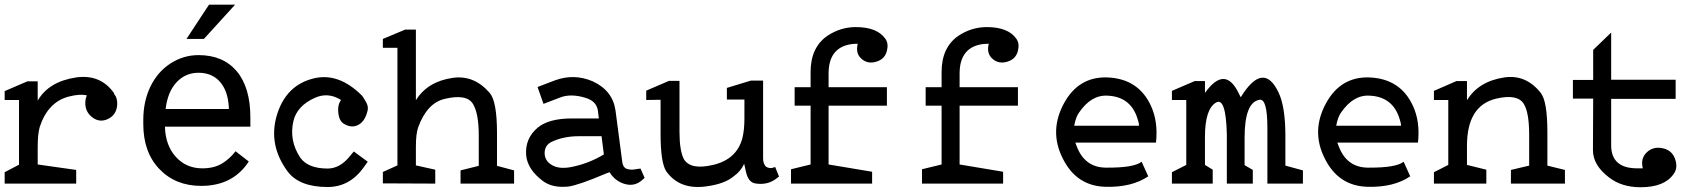

<svg xmlns="http://www.w3.org/2000/svg" viewBox="-20 -787 7278 823"><path d="M352.5 -377.9Q324.2 -385.7 274.4 -373Q185.5 -349.6 150.4 -243.2Q141.6 -212.9 141.6 -155.3V-82L306.6 -58.6V0H0V-48.8L61.5 -81.1V-358.4H0V-396.5L97.7 -438.5H141.6V-355.5Q188.5 -437.5 306.6 -455.1Q411.1 -469.7 468.8 -387.7Q468.8 -382.8 475.6 -375Q483.4 -359.4 482.4 -337.9Q479.5 -294.9 443.4 -277.3Q407.2 -259.8 375.5 -284.2Q343.8 -308.6 345.7 -349.6Q346.7 -366.2 352.5 -377.9Z M842.3 9.8Q732.4 9.8 663.3 -62.3Q594.2 -134.3 594.2 -255.4V-272.5Q594.2 -353 625 -416.3Q655.8 -479.5 710.9 -515.1Q766.1 -550.8 831.1 -550.8Q936.5 -550.8 994.9 -481.4Q1053.2 -412.1 1053.2 -282.7V-244.1H687Q689 -164.1 733.6 -114.7Q778.3 -65.4 847.2 -65.4Q896.5 -65.4 930.4 -85.4Q964.4 -105.5 989.7 -138.7L1046.4 -94.7Q978.5 9.8 842.3 9.8ZM831.1 -475.1Q774.9 -475.1 736.8 -434.3Q698.7 -393.6 689.9 -319.8H960.9V-327.1Q957 -397.5 922.9 -436.3Q888.7 -475.1 831.1 -475.1ZM876 -767.1H987.8L854 -620.1H779.3Z M1539.6 -70.3Q1479 14.6 1384.3 14.6Q1262.2 14.6 1212.4 -52.7Q1130.4 -164.1 1165.5 -289.1Q1203.6 -421.9 1325.7 -451.2Q1432.1 -476.6 1531.7 -377Q1534.7 -374 1544.4 -357.4Q1560.1 -334 1556.2 -315.4Q1546.4 -269.5 1518.1 -252.9Q1489.7 -236.3 1456.5 -254.9Q1434.1 -266.6 1430.2 -302.7Q1426.3 -336.9 1441.9 -358.4Q1386.2 -393.6 1328.6 -367.2Q1253.4 -333 1237.8 -268.6Q1218.3 -184.6 1267.1 -111.3Q1300.3 -64.5 1385.3 -64.5Q1436 -65.4 1476.1 -113.3L1496.6 -137.7L1556.2 -93.8Z M2032.2 -206.1Q2032.2 -299.8 2007.8 -340.8Q1981.4 -385.7 1886.7 -363.3Q1810.5 -345.7 1772.5 -241.2Q1762.7 -213.9 1762.7 -158.2V-78.1L1845.7 -59.6V0L1621.1 -1V-49.8L1683.6 -78.1V-582H1621.1V-620.1L1716.8 -660.2H1762.7V-357.4Q1812.5 -437.5 1919.9 -453.1Q2011.7 -466.8 2079.1 -388.7Q2110.4 -352.5 2110.4 -215.8V-76.2L2183.6 -56.6V0H1954.1V-56.6L2032.2 -76.2Z M2558.6 -203.1H2460Q2395.5 -203.1 2343.8 -178.7Q2314.5 -164.1 2314.5 -129.9Q2315.4 -97.7 2344.7 -80.1Q2375 -61.5 2424.8 -70.3Q2500 -84 2568.4 -125ZM2546.9 -279.3 2543 -311.5Q2538.1 -352.5 2491.2 -367.2Q2425.8 -387.7 2378.9 -368.2L2309.6 -341.8L2284.2 -414.1L2358.4 -442.4Q2440.4 -472.7 2520.5 -438.5Q2605.5 -399.4 2618.2 -314.5L2647.5 -91.8Q2651.4 -64.5 2673.8 -61.5Q2687.5 -57.6 2710 -62.5L2725.6 -64.5L2743.2 -24.4L2735.4 -17.6Q2695.3 20.5 2640.6 -4.9Q2611.3 -18.6 2592.8 -48.8L2577.1 -43Q2460 6.8 2416 12.7Q2348.6 19.5 2307.6 -10.7Q2241.2 -60.5 2235.4 -121.1Q2229.5 -193.4 2285.2 -240.2Q2333 -279.3 2431.6 -279.3Z M3126 -32.2Q3087.9 1 3008.8 11.7Q2893.6 28.3 2835.9 -52.7Q2811.5 -89.8 2811.5 -213.9V-359.4L2750 -358.4V-398.4L2847.7 -440.4H2892.6V-222.7Q2892.6 -141.6 2911.1 -105.5Q2939.5 -56.6 3038.6 -80.6Q3137.7 -104.5 3162.1 -194.3Q3170.9 -229.5 3170.9 -279.3V-360.4H3095.7V-410.2L3198.2 -441.4H3251V-107.4Q3251 -85 3263.7 -72.3Q3276.4 -64.5 3291 -67.4L3302.7 -71.3L3319.3 -30.3L3311.5 -24.4Q3271.5 8.8 3215.8 -1Q3187.5 -6.8 3177.7 -49.8L3169.9 -85Q3154.3 -51.8 3126 -32.2Z M3656.7 -599.6Q3645 -599.6 3635.3 -598.6Q3531.7 -586.9 3531.7 -471.7V-413.1H3781.7V-334H3531.7V-82L3718.3 -50.8V0H3370.6V-61.5L3454.6 -82V-334H3386.2V-413.1H3454.6V-478.5Q3454.6 -584 3526.9 -633.8Q3583.5 -670.9 3647.9 -670.9Q3739.7 -670.9 3774.9 -621.1Q3789.6 -600.6 3781.7 -569.3Q3772.9 -533.2 3735.8 -522.5Q3696.8 -510.7 3669.4 -538.1Q3647 -560.5 3656.7 -599.6Z M4218.3 -599.6Q4206.5 -599.6 4196.8 -598.6Q4093.3 -586.9 4093.3 -471.7V-413.1H4343.3V-334H4093.3V-82L4279.8 -50.8V0H3932.1V-61.5L4016.1 -82V-334H3947.8V-413.1H4016.1V-478.5Q4016.1 -584 4088.4 -633.8Q4145 -670.9 4209.5 -670.9Q4301.3 -670.9 4336.4 -621.1Q4351.1 -600.6 4343.3 -569.3Q4334.5 -533.2 4297.4 -522.5Q4258.3 -510.7 4231 -538.1Q4208.5 -560.5 4218.3 -599.6Z M4584.5 -248H4861.8Q4864.7 -252 4853 -287.1Q4821.8 -373 4727.1 -377Q4656.7 -380.9 4604 -302.7Q4591.3 -284.2 4584.5 -248ZM4589.4 -175.8 4595.2 -160.2Q4629.4 -69.3 4720.2 -68.4Q4841.3 -67.4 4873.5 -93.8L4901.9 -31.2Q4831.5 16.6 4719.2 13.7Q4593.3 10.7 4534.7 -109.4Q4476.1 -226.6 4541.5 -345.7Q4604 -459 4726.1 -455.1Q4859.9 -450.2 4913.6 -333Q4944.8 -265.6 4935.1 -175.8Z M5298.3 -370.1Q5396 -528.3 5461.4 -388.7Q5489.7 -327.1 5489.7 -205.1V-77.1L5564.9 -56.6V0H5412.6V-238.3Q5412.6 -364.3 5379.4 -359.4Q5314.9 -349.6 5314.9 -196.3V-79.1L5350.1 -58.6V0H5238.8V-210.9Q5234.9 -371.1 5192.9 -347.7Q5145 -320.3 5145 -200.2V-80.1L5178.2 -59.6V0H5003.4V-48.8L5064.9 -80.1V-358.4H5003.4V-397.5L5101.1 -439.5H5145V-388.7Q5230 -507.8 5288.6 -389.6Z M5707.5 -248H5984.9Q5987.8 -252 5976.1 -287.1Q5944.8 -373 5850.1 -377Q5779.8 -380.9 5727.1 -302.7Q5714.4 -284.2 5707.5 -248ZM5712.4 -175.8 5718.3 -160.2Q5752.4 -69.3 5843.3 -68.4Q5964.4 -67.4 5996.6 -93.8L6024.9 -31.2Q5954.6 16.6 5842.3 13.7Q5716.3 10.7 5657.7 -109.4Q5599.1 -226.6 5664.6 -345.7Q5727.1 -459 5849.1 -455.1Q5982.9 -450.2 6036.6 -333Q6067.9 -265.6 6058.1 -175.8Z M6534.7 -209Q6534.7 -303.7 6512.2 -340.8Q6485.8 -385.7 6394 -364.3Q6268.1 -335 6268.1 -162.1V-80.1L6351.1 -59.6V0H6126.5V-48.8L6188 -80.1V-358.4H6126.5V-397.5L6223.1 -439.5H6268.1V-357.4Q6317.9 -438.5 6428.2 -455.1Q6521 -468.8 6584.5 -388.7Q6612.8 -352.5 6612.8 -219.7V-77.1L6688 -58.6V0H6456.5V-58.6L6534.7 -77.1Z M6886.2 -647.5V-445.3H7162.6V-363.3H6886.2V-164.1Q6886.2 -65.4 6998.5 -65.4H7022Q7011.2 -106.4 7037.6 -132.8Q7066.9 -162.1 7111.8 -150.4Q7151.9 -139.6 7162.6 -97.7Q7171.4 -64.5 7153.8 -41Q7114.7 15.6 7012.2 15.6Q6932.1 15.6 6878.4 -25.4Q6808.1 -78.1 6808.1 -143.6L6809.1 -364.3H6722.2V-444.3H6809.1V-573.2Z"/></svg>

Font: Hopone
Style: Regular
Weight: 400
Foundry: SIL International (SIL)
Version: Version 1.00 September 3, 2015, initial release